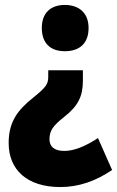

<svg xmlns="http://www.w3.org/2000/svg" viewBox="-20 -583 473 776"><path d="M338 -470C338 -531 299 -563 242 -563C185 -563 149 -531 149 -470C149 -407 185 -376 242 -376C301 -376 338 -407 338 -470ZM315 -257V-299H175V-274C175 -244 168 -232 115 -189C49 -137 15 -88 15 -5C15 103 89 173 224 173C298 173 367 149 433 104L376 -25C324 9 279 27 240 27C200 27 180 10 180 -20C180 -54 193 -74 240 -111C296 -155 315 -194 315 -257Z"/></svg>

Font: Noto Sans Gurmukhi Condensed Black
Style: Regular
Weight: 900
Width: 3
Designer: Jelle Bosma - Monotype Design Team
Foundry: Monotype Imaging Inc.
Version: Version 2.004